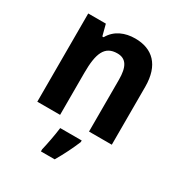

<svg xmlns="http://www.w3.org/2000/svg" viewBox="-181 -682 964 1029"><g transform="rotate(30 301.0 -167.5)"><path d="M358 -556C296 -556 238 -533 207 -477H199L181 -546H72V0H213V-260C213 -381 237 -439 315 -439C370 -439 392 -399 392 -321V0H533V-358C533 -493 465 -556 358 -556ZM382 71V61H249C244 104 231 171 222 208V221H307C337 170 363 117 382 71Z"/></g></svg>

Font: Noto Sans Gurmukhi SemiCondensed
Style: Bold
Weight: 700
Width: 4
Designer: Jelle Bosma - Monotype Design Team
Foundry: Monotype Imaging Inc.
Version: Version 2.004